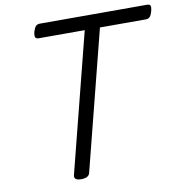

<svg xmlns="http://www.w3.org/2000/svg" viewBox="-95 -977 1028 1081"><g transform="rotate(-10 419.0 -436.5)"><path d="M282 15Q240 15 245 -13L447 -808H184Q169 -808 165 -817Q161 -826 166 -848Q173 -871 181.5 -879.5Q190 -888 205 -888H817Q832 -888 836 -879.5Q840 -871 834 -848Q828 -826 819.5 -817Q811 -808 796 -808H534L332 -13Q329 1 316.5 8Q304 15 282 15Z"/></g></svg>

Font: Playwrite DE SAS
Style: Regular
Weight: 400
Designer: Veronika Burian, José Scaglione
Foundry: TypeTogether
Version: Version 1.002